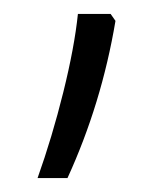

<svg xmlns="http://www.w3.org/2000/svg" viewBox="-20 -834 228 276"><path d="M146 -804Q126 -685 77 -578H34Q55 -637 71 -701.5Q87 -766 92 -814H139Z"/></svg>

Font: Noto Sans Armenian Light
Style: Regular
Weight: 300
Designer: Monotype Design team
Foundry: Monotype Imaging Inc.
Version: Version 1.000